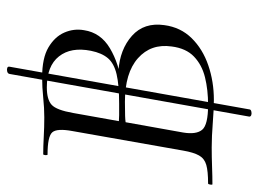

<svg xmlns="http://www.w3.org/2000/svg" viewBox="-112 -496 716 531"><g transform="rotate(-90 245.5 -230.0)"><path d="M278 -251 315 -260Q375 -256 412.5 -222.5Q450 -189 442 -133Q436 -88 406 -57.5Q376 -27 331 -11.5Q286 4 235 4Q210 4 172 1Q134 -2 104 -2Q77 -2 50 -1Q23 0 2 0Q0 0 1 -6Q2 -12 4 -12Q38 -12 55.5 -17Q73 -22 81.5 -37Q90 -52 95 -81L149 -387Q157 -430 145.5 -443Q134 -456 84 -456Q82 -456 82.5 -462Q83 -468 85 -468Q106 -468 133 -466.5Q160 -465 187 -465Q213 -465 241.5 -468Q270 -471 298 -471Q351 -471 380.5 -453.5Q410 -436 421.5 -409.5Q433 -383 428 -355Q421 -309 378 -283.5Q335 -258 278 -251ZM270 -458Q236 -458 221.5 -444.5Q207 -431 199 -385L176 -256L156 -261Q176 -258 193 -258Q210 -258 225 -258Q276 -258 306 -265Q336 -272 350.5 -289Q365 -306 371 -336Q382 -391 355.5 -424.5Q329 -458 270 -458ZM221 -12Q263 -12 297.5 -20.5Q332 -29 355 -51Q378 -73 383 -113Q391 -170 350.5 -206Q310 -242 230 -242Q210 -242 191 -241.5Q172 -241 151 -236L174 -243L145 -81Q139 -45 152.5 -28.5Q166 -12 221 -12ZM189 102 307 -561Q308 -566 313.5 -567.5Q319 -569 323.5 -567.5Q328 -566 327 -561L209 102Q209 106 203.5 107.5Q198 109 193.5 107.5Q189 106 189 102Z"/></g></svg>

Font: Cormorant Garamond Light
Style: Italic
Weight: 300
Italic angle: -10°
Designer: Christian Thalmann (Catharsis Fonts)
Foundry: Catharsis Fonts
Version: Version 4.001